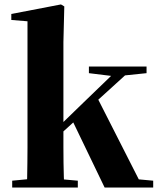

<svg xmlns="http://www.w3.org/2000/svg" viewBox="-20 -846 713 866"><path d="M35 0V-31L139 -41H219L331 -31V0ZM101 0Q102 -17 102.5 -46.5Q103 -76 103.5 -111Q104 -146 104 -179.5Q104 -213 104 -238V-750L31 -756V-783L255 -826L270 -817L266 -656V-246Q266 -218 266 -183Q266 -148 266.5 -112Q267 -76 268 -46.5Q269 -17 270 0ZM182 -177V-221H189L356 -383L525 -546H588ZM452 0 307 -301 420 -403 606 -37 671 -31V0ZM381 -516V-546H641V-516L525 -504L503 -501Z"/></svg>

Font: Noto Serif TC ExtraLight Black
Style: Regular
Weight: 900
Version: Version 2.003-H1;hotconv 1.1.1;makeotfexe 2.6.0